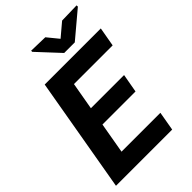

<svg xmlns="http://www.w3.org/2000/svg" viewBox="-261 -1012 1119 1119"><g transform="rotate(-45 298.0 -453.0)"><path d="M331.1 -903.3 217.3 -906.2V-897L344.2 -760.7H431.6L591.8 -895.5L591.3 -905.8L469.2 -902.8L387.7 -834ZM500 -422.9H226.6L256.3 -592.3H575.2L596.2 -710.9H133.8L10.3 0H473.6L494.1 -117.7H173.8L207 -308.1H479.5Z"/></g></svg>

Font: Roboto
Style: Bold Italic
Weight: 700
Italic angle: -12°
Designer: Google
Version: Version 2.137; 2017